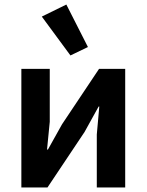

<svg xmlns="http://www.w3.org/2000/svg" viewBox="-20 -825 645 845"><path d="M74 0V-522H199V-289L187 -167H191L253 -278L416 -522H531V0H406V-233L417 -356H414L352 -244L189 0ZM290 -581 164 -752 272 -805 367 -618Z"/></svg>

Font: IBM Plex Sans SemiBold
Style: Regular
Weight: 600
Designer: Mike Abbink, Paul van der Laan, Pieter van Rosmalen
Foundry: Bold Monday
Version: Version 3.201